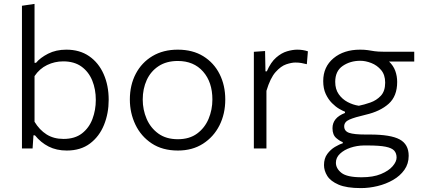

<svg xmlns="http://www.w3.org/2000/svg" viewBox="-20 -761 2164 984"><path d="M322 10.5Q269.5 10.5 229.2 -10Q189 -30.5 159 -67.5H151.5L147 0H92.5V-731.5L157 -741V-439H164.5Q186 -465 226.5 -485.8Q267 -506.5 320 -506.5Q388.5 -506.5 437 -473Q485.5 -439.5 511.2 -381.2Q537 -323 537 -249.5Q537 -180 513 -120.8Q489 -61.5 441.2 -25.5Q393.5 10.5 322 10.5ZM305.5 -49Q363.5 -49 400 -77.2Q436.5 -105.5 453.8 -151.2Q471 -197 471 -249Q471 -303.5 452.8 -348.2Q434.5 -393 397.5 -419.8Q360.5 -446.5 304 -446.5Q260.5 -446.5 221.5 -427.8Q182.5 -409 157 -371V-137Q182 -95.5 218.5 -72.2Q255 -49 305.5 -49Z M892 10.5Q812.5 10.5 757.5 -26Q702.5 -62.5 674 -122.2Q645.5 -182 645.5 -251Q645.5 -325 675.8 -382.8Q706 -440.5 761.2 -473.5Q816.5 -506.5 891 -506.5Q967.5 -506.5 1022 -472.8Q1076.5 -439 1105.5 -381.2Q1134.5 -323.5 1134.5 -251Q1134.5 -177.5 1104.8 -118.5Q1075 -59.5 1020.5 -24.5Q966 10.5 892 10.5ZM891.5 -47.5Q951 -47.5 990.2 -76.5Q1029.5 -105.5 1049 -152Q1068.5 -198.5 1068.5 -251Q1068.5 -340 1020.8 -394.2Q973 -448.5 891.5 -448.5Q833 -448.5 792.8 -422Q752.5 -395.5 732 -350.8Q711.5 -306 711.5 -251Q711.5 -198.5 731.5 -152Q751.5 -105.5 791.5 -76.5Q831.5 -47.5 891.5 -47.5Z M1281 0V-495.5L1338.5 -499.5L1340.5 -395.5H1347.5Q1368 -442.5 1395.5 -466.2Q1423 -490 1451.5 -498.2Q1480 -506.5 1503.5 -506.5Q1532.5 -506.5 1558 -498L1552.5 -432Q1536.5 -436 1523.8 -438.2Q1511 -440.5 1493.5 -440.5Q1474.5 -440.5 1447.2 -431.5Q1420 -422.5 1392.5 -391.8Q1365 -361 1345.5 -295.5V0Z M1829.5 203Q1756 203 1715 185.2Q1674 167.5 1657.2 140.5Q1640.5 113.5 1640.5 85Q1640.5 51 1657.2 28.2Q1674 5.5 1696.5 -8Q1719 -21.5 1736.5 -26.5V-33Q1723.5 -36.5 1703.8 -53Q1684 -69.5 1684 -104Q1684 -157.5 1748 -182V-188.5Q1737 -192.5 1718.8 -203Q1700.5 -213.5 1681.5 -232.5Q1662.5 -251.5 1649.5 -279.2Q1636.5 -307 1636.5 -345.5Q1636.5 -418.5 1689.2 -462.5Q1742 -506.5 1825.5 -506.5Q1848 -506.5 1865 -504Q1882 -501 1900 -498.5Q1918 -496 1944 -496H2103V-445.5H1974Q1996 -424.5 2005.8 -397.8Q2015.5 -371 2015.5 -341Q2015.5 -268 1971.8 -229Q1928 -190 1854 -173Q1798 -160 1771 -148.2Q1744 -136.5 1744 -113.5Q1744 -89 1769.2 -80.2Q1794.5 -71.5 1854 -71.5H1876Q1982 -71.5 2028.2 -46.5Q2074.5 -21.5 2074.5 37.5Q2074.5 78.5 2052.5 109.5Q2030.5 140.5 1994.5 161.2Q1958.5 182 1915.2 192.5Q1872 203 1829.5 203ZM1819 -219Q1846.5 -224.5 1878 -235.5Q1909.5 -246.5 1931.8 -270.2Q1954 -294 1954 -337.5Q1954 -377.5 1933.2 -402Q1912.5 -426.5 1883 -438Q1853.5 -449.5 1826.5 -449.5Q1775 -449.5 1736.5 -423.2Q1698 -397 1698 -341.5Q1698 -304 1715.8 -278.5Q1733.5 -253 1761.2 -238.2Q1789 -223.5 1819 -219ZM1833.5 147.5Q1892.5 147.5 1932.2 131Q1972 114.5 1992.2 91Q2012.5 67.5 2012.5 46.5Q2012.5 25 2000.5 11.2Q1988.5 -2.5 1956.5 -9Q1924.5 -15.5 1864 -15.5H1844.5Q1809 -15 1776.2 -4Q1743.5 7 1722.5 26.8Q1701.5 46.5 1701.5 73Q1701.5 102.5 1730 125Q1758.5 147.5 1833.5 147.5Z"/></svg>

Font: Heraclito Light
Style: Regular
Weight: 300
Designer: Kostas Bartsokas (font) & Cristiano Sobral (main changes)
Foundry: Kostas Bartsokas (font) & Cristiano Sobral (main changes)
Version: Version 1.00;July 8, 2020;FontCreator 13.0.0.2655 64-bit